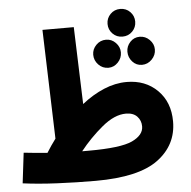

<svg xmlns="http://www.w3.org/2000/svg" viewBox="-56 -871 933 940"><g transform="rotate(-5 410.5 -401.0)"><path d="M779 -244Q779 -339 720 -397.5Q661 -456 569 -456Q513 -456 457 -432.5Q401 -409 348 -367L335 -746H181L198 -210Q174 -178 153 -144Q100 -148 37 -155L19 -6Q94 4 188.5 8.5Q283 13 377 13Q588 13 683.5 -57.5Q779 -128 779 -244ZM552 -302Q588 -302 607 -282Q626 -262 626 -233Q626 -190 569.5 -163.5Q513 -137 355 -137Q338 -137 323 -137Q373 -200 434.5 -251Q496 -302 552 -302ZM569 -679Q598 -679 617.5 -699Q637 -719 637 -747Q637 -775 617.5 -795Q598 -815 569 -815Q540 -815 520.5 -795Q501 -775 501 -747Q501 -719 520.5 -699Q540 -679 569 -679ZM487 -533Q514 -533 534 -554Q554 -575 554 -603Q554 -630 534 -650.5Q514 -671 487 -671Q458 -671 438 -650.5Q418 -630 418 -603Q418 -575 438 -554Q458 -533 487 -533ZM652 -533Q680 -533 700.5 -554Q721 -575 721 -603Q721 -630 700.5 -650.5Q680 -671 652 -671Q624 -671 605 -650.5Q586 -630 586 -603Q586 -575 605 -554Q624 -533 652 -533Z"/></g></svg>

Font: Noto Sans Arabic SemiCondensed Extra
Style: Regular
Weight: 800
Width: 4
Designer: Nadine Chahine - Monotype Design Team
Foundry: Monotype Imaging Inc.
Version: Version 1.902